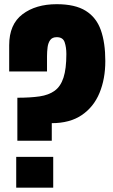

<svg xmlns="http://www.w3.org/2000/svg" viewBox="-20 -887 532 907"><path d="M62 -222.2V-425.3Q123 -425.3 166.7 -431.6Q210.4 -438 238.5 -458.5Q266.6 -479 280 -520.5Q293.5 -562 293.5 -631.8Q293.5 -663.6 285.4 -687.5Q277.3 -711.4 248 -711.4Q227.1 -711.4 217.3 -698Q207.5 -684.6 204.8 -663.8Q202.1 -643.1 202.1 -620.6V-549.3H23.4V-673.3Q23.4 -772 86.2 -819.6Q148.9 -867.2 248 -867.2Q335 -867.2 385 -835.9Q435.1 -804.7 456.3 -744.9Q477.5 -685.1 477.5 -598.6Q477.5 -514.2 450 -447.8Q422.4 -381.3 366.2 -343.3Q310.1 -305.2 224.6 -305.2V-222.2ZM56.6 -0.5V-146H231.4V-0.5Z"/></svg>

Font: webenart
Style: Regular
Weight: 400
Designer: Vernon Adams
Foundry: Vernon Adams
Version: Version 2.116; ttfautohint (v1.8.3)